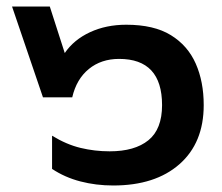

<svg xmlns="http://www.w3.org/2000/svg" viewBox="-20 -560 683 590"><path d="M328 10Q275 10 227 -2.5Q179 -15 140 -41V-143Q184 -116 227.5 -105.5Q271 -95 317 -95Q394 -95 436 -129Q478 -163 478 -237Q478 -379 346 -379Q291 -379 253 -348Q215 -317 202 -261H112L17 -540H133L179 -397Q207 -438 256.5 -461Q306 -484 368 -484Q453 -484 505 -452Q557 -420 581.5 -364.5Q606 -309 606 -237Q606 -121 531.5 -55.5Q457 10 328 10Z"/></svg>

Font: Kanit Medium
Style: Regular
Weight: 500
Designer: Katatrad Team
Foundry: CadsonDemak
Version: Version 2.000; ttfautohint (v1.8.3)